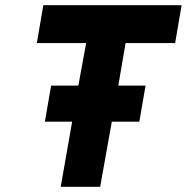

<svg xmlns="http://www.w3.org/2000/svg" viewBox="-20 -720 720 740"><path d="M258 -251H153L177 -390H282L312 -554H122L147 -700H680L655 -554H464L436 -390H541L517 -251H411L366 0H214Z"/></svg>

Font: Overpass Heavy
Style: Italic
Weight: 900
Italic angle: -10°
Designer: Delve Withrington, Dave Bailey
Foundry: Delve Fonts
Version: Version 3.000;DELV;Overpass